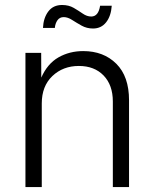

<svg xmlns="http://www.w3.org/2000/svg" viewBox="-20 -761 628 781"><path d="M149.9 -340.3V0H83.5V-545.9H147.5L147.9 -445.3Q172.9 -502 217.8 -527.6Q262.7 -553.2 318.4 -553.2Q401.4 -553.2 453.1 -501.7Q504.9 -450.2 504.9 -353V0H439V-348.1Q439 -415 401.4 -453.9Q363.8 -492.7 300.8 -492.7Q236.3 -492.7 193.1 -451.7Q149.9 -410.6 149.9 -340.3ZM358.4 -645Q333 -645 312 -656.7Q291 -668.5 273.2 -679.9Q255.4 -691.4 239.3 -691.4Q222.7 -691.4 213.6 -678.5Q204.6 -665.5 203.1 -647.5H154.8Q156.7 -688 176.5 -714.4Q196.3 -740.7 232.4 -740.7Q259.8 -740.7 279.8 -729Q299.8 -717.3 316.7 -705.6Q333.5 -693.8 351.1 -693.8Q380.4 -693.8 387.2 -737.8H434.6Q431.6 -695.3 411.6 -670.2Q391.6 -645 358.4 -645Z"/></svg>

Font: Inter Light
Style: Regular
Weight: 300
Designer: Rasmus Andersson
Foundry: rsms
Version: Version 4.000;git-a52131595